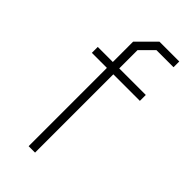

<svg xmlns="http://www.w3.org/2000/svg" viewBox="-222 -749 803 803"><g transform="rotate(45 179.5 -348.0)"><path d="M129 -463H40V-498H129V-618L207 -696H324V-662H223L167 -606V-498H324V-463H167V0H129Z"/></g></svg>

Font: Chakra Petch ExtraLight
Style: Regular
Weight: 275
Designer: Katatrad Aksorn Co.,Ltd.
Foundry: Cadson Demak Co.,Ltd.
Version: Version 1.000; ttfautohint (v1.6)